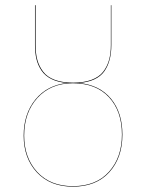

<svg xmlns="http://www.w3.org/2000/svg" viewBox="-20 -700 555 729"><path d="M280.8 -384.8Q358.4 -377.4 401.6 -325Q444.8 -272.5 444.8 -189Q444.8 -101.1 395 -46.1Q345.2 8.8 256.8 8.8Q170.4 8.8 120.1 -45.4Q69.8 -99.6 69.8 -185.1Q69.8 -267.6 114.5 -322.3Q159.2 -377 234.9 -384.8Q199.7 -387.7 175.3 -399.9Q150.9 -412.1 137.5 -432.1Q124 -452.1 118.4 -475.6Q112.8 -499 112.8 -528.8V-680.2H115.2V-528.8Q115.2 -496.6 121.8 -472.4Q128.4 -448.2 143.8 -428Q159.2 -407.7 187.7 -397Q216.3 -386.2 257.8 -386.2Q298.8 -386.2 327.6 -397Q356.4 -407.7 371.8 -427.7Q387.2 -447.8 394 -472.4Q400.9 -497.1 400.9 -528.8V-680.2H402.8V-528.8Q402.8 -466.3 375.5 -428.5Q348.1 -390.6 280.8 -384.8ZM256.8 6.8Q344.7 6.8 393.8 -47.9Q442.9 -102.5 442.9 -189Q442.9 -277.8 393.8 -330.8Q344.7 -383.8 256.8 -383.8Q172.9 -383.8 122.3 -328.4Q71.8 -272.9 71.8 -185.1Q71.8 -101.1 121.3 -47.1Q170.9 6.8 256.8 6.8Z"/></svg>

Font: Fira Sans Compressed Two
Style: Regular
Weight: 100
Width: 1
Designer: Carrois Corporate & Edenspiekermann AG
Foundry: Carrois Corporate GbR & Edenspiekermann AG
Version: Version 4.203;PS 004.203;hotconv 1.0.88;makeotf.lib2.5.64775